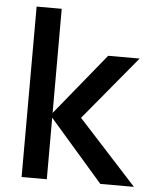

<svg xmlns="http://www.w3.org/2000/svg" viewBox="-52 -764 648 808"><g transform="rotate(5 272.0 -360.0)"><path d="M69.5 0 70 -720H176V-280L388 -540H521L297 -270L544 0H402L176 -260V0Z"/></g></svg>

Font: Cns Manrope SemBd
Style: Regular
Weight: 600
Designer: Mikhail Sharanda
Foundry: Mikhail Sharanda
Version: Version 4.504